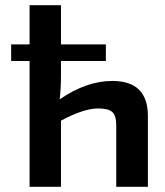

<svg xmlns="http://www.w3.org/2000/svg" viewBox="-20 -720 637 740"><path d="M215 -485V-425Q215 -380 210 -337Q313 -408 413 -408Q550 -408 550 -273V0H428V-237Q428 -274 413 -288Q398 -302 358 -302Q303 -302 215 -255V0H94V-485H23V-549H94V-700H215V-549H388V-485Z"/></svg>

Font: Exo 2.0 Semi Bold
Style: Regular
Weight: 600
Designer: Natanael Gama
Version: Version 1.001;PS 001.001;hotconv 1.0.70;makeotf.lib2.5.58329